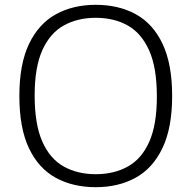

<svg xmlns="http://www.w3.org/2000/svg" viewBox="-20 -769 796 798"><path d="M378 9Q283 9 211.5 -30.2Q140 -69.5 100.2 -153.2Q60.5 -237 60.5 -370Q60.5 -503 100.8 -586.8Q141 -670.5 212.5 -709.8Q284 -749 378 -749Q473 -749 544.5 -709.8Q616 -670.5 655.8 -586.5Q695.5 -502.5 695.5 -370Q695.5 -237.5 655.2 -153.5Q615 -69.5 543.5 -30.2Q472 9 378 9ZM378 -45Q454 -45 511.2 -76.8Q568.5 -108.5 600.2 -179.5Q632 -250.5 632 -367.5Q632 -487.5 600 -559.2Q568 -631 511 -663Q454 -695 378 -695Q302.5 -695 245.2 -663.2Q188 -631.5 156 -560.5Q124 -489.5 124 -372.5Q124 -252.5 155.8 -180.8Q187.5 -109 244.8 -77Q302 -45 378 -45Z"/></svg>

Font: Encode Sans SemiExpanded Light
Style: Regular
Weight: 300
Width: 6
Designer: Multiple Designers
Foundry: Impallari Type
Version: Version 3.002